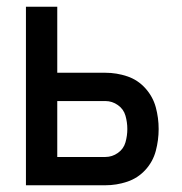

<svg xmlns="http://www.w3.org/2000/svg" viewBox="-20 -550 540 570"><path d="M57 0H293Q326 0 357.5 -10.5Q389 -21 411.5 -45.5Q434 -70 442.5 -102Q451 -134 451 -167Q451 -200 442.5 -231.5Q434 -263 411.5 -288Q389 -313 357.5 -323.5Q326 -334 293 -334H150V-530H57ZM150 -84V-250H293Q313 -250 330 -238Q347 -226 352.5 -206.5Q358 -187 358 -167Q358 -147 352.5 -127.5Q347 -108 330 -96Q313 -84 293 -84Z"/></svg>

Font: Iosevka SS08 Medium
Style: Regular
Weight: 500
Monospace: yes
Designer: Belleve Invis
Foundry: Belleve Invis
Version: Version 3.4.3; ttfautohint (v1.8.3)